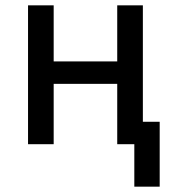

<svg xmlns="http://www.w3.org/2000/svg" viewBox="-20 -540 640 719"><path d="M483 159V0H419V-226H181V0H85V-520H181V-310H419V-520H515V-84H578V159Z"/></svg>

Font: Iosevka Custom Medium Extended
Style: Regular
Weight: 500
Width: 7
Monospace: yes
Designer: Belleve Invis
Foundry: Belleve Invis
Version: Version 11.2.4; ttfautohint (v1.8.4)